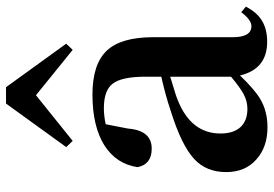

<svg xmlns="http://www.w3.org/2000/svg" viewBox="-152 -718 887 622"><g transform="rotate(-90 291.0 -407.5)"><path d="M189 16Q125 16 85 -20Q44 -56 44 -118Q44 -182 86 -221Q131 -263 244 -298Q291 -314 353 -328V-379Q353 -457 330 -486Q308 -514 251 -514Q226 -514 199 -508L185 -436Q179 -359 120 -359Q69 -359 60 -405Q70 -473 130 -512Q192 -551 295 -551Q393 -551 437 -505Q481 -459 481 -354V-96Q481 -36 517 -36Q537 -36 562 -69L580 -54Q561 -17 533 -1Q506 15 466 15Q378 15 357 -73Q311 -25 280 -7Q241 16 189 16ZM249 -49Q273 -49 296 -61Q317 -72 353 -102V-299Q348 -298 340 -295Q292 -281 278 -275Q169 -232 169 -136Q169 -93 191 -70Q212 -49 249 -49ZM145 -615 125 -636 266 -831H319L460 -636L440 -615L293 -734Z"/></g></svg>

Font: GenRyuMin TW B
Style: Regular
Weight: 700
Version: Version 1.501;PS 1;hotconv 16.6.51;makeotf.lib2.5.65220